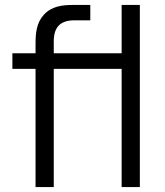

<svg xmlns="http://www.w3.org/2000/svg" viewBox="-20 -755 664 775"><path d="M123.5 0H197V-477H471V0H544.5V-735H471V-540H197V-588C197 -646.5 224.5 -673 280.5 -673H344.5V-735H275.5C234 -735 189.5 -731 157 -695.5C127.5 -663.5 123.5 -621.5 123.5 -580V-540H30V-477H123.5Z"/></svg>

Font: Hauora
Style: Regular
Weight: 400
Designer: Mikhail Sharanda
Foundry: WCYS & Co.
Version: Version 1.010